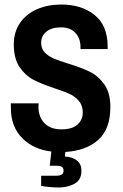

<svg xmlns="http://www.w3.org/2000/svg" viewBox="-20 -662 543 849"><path d="M456 -456V-445H336V-453Q336 -493 313 -517Q290 -541 250 -541Q208 -541 185 -522Q162 -503 162 -473Q162 -447 177.5 -430.5Q193 -414 216 -404Q239 -394 281 -381Q340 -363 377.5 -344.5Q415 -326 441.5 -288.5Q468 -251 468 -189Q468 -92 415 -44Q362 4 269 10L267 30Q300 32 320 47.5Q340 63 340 93Q340 134 309.5 150.5Q279 167 240 167Q202 167 162 160V115H228Q245 115 253 110Q261 105 261 93Q261 81 254 76Q247 71 230 71H200L207 8Q128 -1 78 -51.5Q28 -102 28 -185V-205H151L150 -190Q150 -145 176.5 -117.5Q203 -90 251 -90Q300 -90 323 -111.5Q346 -133 346 -164Q346 -195 329.5 -215Q313 -235 288 -246.5Q263 -258 220 -272Q163 -291 127.5 -309.5Q92 -328 66.5 -365.5Q41 -403 41 -465Q41 -522 69.5 -562Q98 -602 145.5 -622Q193 -642 251 -642Q341 -642 398.5 -595.5Q456 -549 456 -456Z"/></svg>

Font: Pragati Narrow
Style: Bold
Weight: 700
Designer: Hector Gatti, Marcela Romero, Pablo Cosgaya and Nicolas Silva
Foundry: Omnibus-Type
Version: Version 1.010; ttfautohint (v1.3)